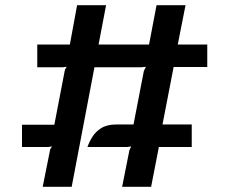

<svg xmlns="http://www.w3.org/2000/svg" viewBox="-20 -722 934 742"><path d="M145 0 174 -145 181 -156 167 -154H65V-240H190L231 -453L238 -464L222 -462H124V-550H250L278 -702H390L361 -550H556L585 -702H697L667 -550H781V-463H651L608 -241H721V-154H594L564 0H452L480 -141L487 -156L472 -154H318Q324.5 -173 337 -193.2Q349.5 -213.5 371.8 -227.2Q394 -241 430 -241H496L536 -448L544 -464L526 -462H345L257 0Z"/></svg>

Font: Expletus Sans
Style: Bold
Weight: 700
Version: Version 7.500